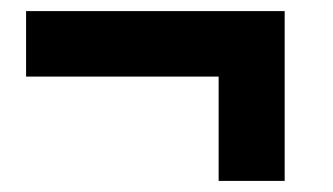

<svg xmlns="http://www.w3.org/2000/svg" viewBox="-20 -326 600 346"><path d="M374 0H493V-306H27V-188H374Z"/></svg>

Font: HK Grotesk Black
Style: Italic
Weight: 900
Italic angle: -16°
Designer: Alfredo Marco Pradil
Foundry: Hanken Design Co.
Version: Version 3.001;FEAKit 1.0